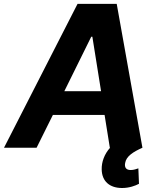

<svg xmlns="http://www.w3.org/2000/svg" viewBox="-42 -747 810 971"><path d="M143.1 0 225.5 -165.8H486.9L513.5 0H514.9C486.2 31.6 471.2 72.4 472.3 110.1C473.4 170.1 512.8 203.8 575.3 203.8C611.9 203.8 642 192.5 660.9 182.5L657.7 104.4C647.7 107.6 634.9 112.9 619 112.9C596.2 112.9 586.6 100.1 590.9 77.4C596.2 43.3 631.4 21 678.6 0H678.3L548.3 -727.3H350.1L-21.7 0ZM283.4 -285.9 419.4 -561.1H425.1L469.1 -285.9Z"/></svg>

Font: Margiela Sans
Style: Bold Italic
Weight: 700
Italic angle: -9.39999°
Designer: Stefan Endress, Andreas Faust
Version: Version 1.100;FEAKit 1.0